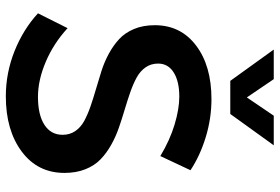

<svg xmlns="http://www.w3.org/2000/svg" viewBox="-171 -789 964 662"><g transform="rotate(90 311.0 -458.0)"><path d="M25.9 -106.9 77.1 -209Q129.9 -160.6 193.1 -133.8Q256.3 -106.9 314 -106.9Q376 -106.9 410.4 -129.2Q444.8 -151.4 444.8 -191.9Q444.8 -216.8 431.9 -235.6Q418.9 -254.4 397 -266.4Q375 -278.3 346.7 -288.1Q318.4 -297.9 287.1 -306.9Q255.9 -315.9 224.6 -325.9Q193.4 -335.9 165 -351.3Q136.7 -366.7 114.7 -387Q92.8 -407.2 79.8 -438.5Q66.9 -469.7 66.9 -509.8Q66.9 -599.1 137 -652.1Q207 -705.1 321.8 -705.1Q388.2 -705.1 452.4 -685.5Q516.6 -666 566.9 -632.8L518.1 -528.8Q463.9 -561.5 409.7 -577.9Q355.5 -594.2 313 -594.2Q260.7 -594.2 230 -575Q199.2 -555.7 199.2 -521Q199.2 -496.6 212.2 -478Q225.1 -459.5 246.8 -447.5Q268.6 -435.5 297.1 -425.5Q325.7 -415.5 356.9 -406.2Q388.2 -397 419.4 -386.2Q450.7 -375.5 479 -359.6Q507.3 -343.8 529.1 -323Q550.8 -302.2 563.5 -270.5Q576.2 -238.8 576.2 -198.2Q576.2 -106 502.7 -51Q429.2 3.9 312 3.9Q231.4 3.9 156.2 -26.1Q81.1 -56.2 25.9 -106.9ZM150.9 -919.9H252.9L315.9 -827.1L378.9 -919.9H481L373 -770H258.8Z"/></g></svg>

Font: Trueno
Style: Rg
Weight: 400
Designer: Julieta Ulanovsky
Foundry: Julieta Ulanovsky
Version: Version 3.001b